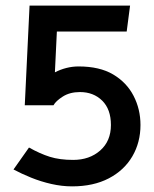

<svg xmlns="http://www.w3.org/2000/svg" viewBox="-20 -586 547 682"><path d="M170 -212Q178 -227 203 -243Q228 -259 264 -259Q312 -259 343 -228.5Q374 -198 374 -142Q374 -85 336 -51.5Q298 -18 240 -18Q192 -18 157 -29Q122 -40 83 -62L28 16Q56 31 90.5 45Q125 59 162.5 67.5Q200 76 236 76Q312 76 366.5 47.5Q421 19 450 -30.5Q479 -80 479 -142Q479 -198 454.5 -245.5Q430 -293 382 -321.5Q334 -350 259 -350Q237 -350 215.5 -344.5Q194 -339 175 -329L182 -474H430L442 -566H85L68 -212Z"/></svg>

Font: Catamaran Thin SemiBold
Style: Regular
Weight: 600
Version: Version 2.000